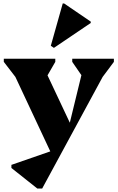

<svg xmlns="http://www.w3.org/2000/svg" viewBox="-20 -840 681 1111"><path d="M639 -482 574 -395 224 251H196L46 132V114L271 36L69 -395L2 -482V-500H300V-482L255 -404L384 -130L451 -405L398 -482V-500H639ZM292 -563 274 -575 343 -820H351L505 -715V-707Z"/></svg>

Font: Platypi ExtraBold
Style: Regular
Weight: 800
Designer: David Sargent
Foundry: Bolt Cutter Type
Version: Version 1.200; ttfautohint (v1.8.4.7-5d5b)